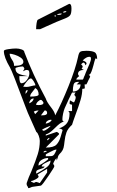

<svg xmlns="http://www.w3.org/2000/svg" viewBox="-21 -725 606 994"><path d="M463 -388Q462 -384 457.5 -369Q453 -354 448.5 -346Q444 -338 438 -338Q440 -338 442.5 -334Q445 -330 446 -328L436 -308Q433 -302 430.5 -296Q428 -290 426 -288H417L418 -270Q418 -267 415 -266Q412 -265 405 -265Q405 -238 396 -207.5Q387 -177 371 -134Q356 -93 352 -79Q330 -59 323 -39.5Q316 -20 313 8Q311 28 308 40Q305 52 296 63Q285 74 282 79.5Q279 85 277.5 92Q276 99 272 106V94Q266 98 260 109.5Q254 121 254 125Q260 127 260 137Q260 141 229 187Q198 233 191 236Q183 237 169.5 239Q156 241 149 242Q145 242 138 245.5Q131 249 125 249Q125 244 121 239Q117 234 117 229V223Q127 193 141 163Q164 107 174.5 73Q185 39 185 4Q185 -7 179.5 -22.5Q174 -38 167 -42L123 -141L109 -177Q42 -357 31 -375Q-1 -429 -1 -461Q-1 -467 22 -470.5Q45 -474 62 -474Q77 -474 91 -469Q105 -464 105 -455Q149 -339 216 -215Q221 -198 242 -171Q250 -161 256.5 -150Q263 -139 265 -128Q298 -190 334 -279.5Q370 -369 383 -430Q387 -452 394.5 -457Q402 -462 426 -462Q456 -462 469 -454.5Q482 -447 482 -418L475 -424Q471 -419 467.5 -405.5Q464 -392 463 -388ZM41 -416Q42 -415 47 -406Q52 -397 52 -384Q100 -384 100 -405Q100 -417 86.5 -426.5Q73 -436 55.5 -441.5Q38 -447 29 -447Q29 -434 41 -416ZM423 -349Q450 -408 450 -419Q450 -426 448.5 -428.5Q447 -431 441 -431Q426 -431 407 -412Q427 -405 427 -397Q427 -391 419 -387Q420 -388 420 -390Q420 -394 417 -397.5Q414 -401 411 -401Q408 -401 404 -397Q400 -393 399 -392Q400 -390 403.5 -387Q407 -384 407 -381Q407 -378 404.5 -373.5Q402 -369 401 -369L413 -363Q400 -363 391.5 -358Q383 -353 383 -342Q383 -337 389 -331Q374 -320 374 -313H407Q408 -313 410.5 -317.5Q413 -322 413 -325Q418 -334 423 -349ZM90 -294Q106 -294 118.5 -311.5Q131 -329 131 -345Q131 -355 128 -359Q125 -363 115 -363Q111 -363 99 -356Q99 -359 102 -363Q105 -367 105 -369Q105 -372 102 -376.5Q99 -381 96 -381Q89 -381 74 -378Q59 -375 59 -371Q59 -350 77 -342.5Q95 -335 123 -331H79Q79 -294 90 -294ZM99 -276 117 -275Q126 -275 140 -279Q154 -283 162 -283Q162 -291 153 -305Q144 -319 139 -319Q131 -319 118 -303.5Q105 -288 99 -276ZM396 -288H376L389 -301H380Q364 -301 360 -287Q356 -273 356 -251Q374 -251 385 -261Q396 -271 396 -288ZM161 -269Q158 -263 151 -255Q144 -247 139.5 -240Q135 -233 135 -225Q179 -225 179 -236Q179 -247 174.5 -256Q170 -265 161 -269ZM123 -257 120 -258Q114 -258 112.5 -252.5Q111 -247 111 -239Q119 -246 123 -257ZM364 -233Q364 -236 366.5 -240.5Q369 -245 371 -246H352Q347 -237 335.5 -212.5Q324 -188 314 -165Q309 -153 305.5 -136Q302 -119 302 -108Q302 -96 310 -96L314 -97Q299 -93 288.5 -85Q278 -77 264 -63Q262 -61 253 -52.5Q244 -44 235 -38Q226 -32 216 -29V-23L272 -42Q275 -42 280 -38Q285 -34 285 -32L284 -29L216 39Q257 39 271.5 23.5Q286 8 293 -17Q300 -42 303 -51Q303 -54 296 -57Q289 -60 284 -60Q313 -70 326 -88Q339 -106 339 -137Q339 -145 332 -150H352V-183Q344 -184 341.5 -186Q339 -188 339 -191Q339 -193 340 -196.5Q341 -200 341 -205Q343 -205 351 -200Q359 -195 362 -195Q364 -197 367.5 -206Q371 -215 371 -222Q371 -226 364 -233ZM154 -215H152Q142 -215 136 -206Q130 -197 130 -190Q140 -194 145.5 -199.5Q151 -205 154 -215ZM204 -193Q204 -196 199 -202Q194 -208 191 -208Q184 -208 175 -199Q166 -190 166 -182L179 -181Q204 -181 204 -193ZM179 -153Q163 -153 154 -147L161 -134ZM210 -153 191 -128H199Q223 -128 223 -140Q223 -145 220.5 -149Q218 -153 213 -153ZM241 -105Q232 -105 224 -99Q216 -93 216 -85Q239 -89 247 -104ZM241 -73H238Q232 -71 219.5 -65.5Q207 -60 197 -54Q197 -53 199.5 -50.5Q202 -48 204 -48Q211 -48 223.5 -57Q236 -66 241 -73ZM223 1Q226 1 230.5 -3Q235 -7 235 -10Q235 -11 234.5 -11Q234 -11 234 -11Q231 -11 227 -7Q223 -3 222 0Q222 1 223 1ZM272 50H265Q264 49 240 61Q216 73 216 75V84Q239 84 246.5 83Q254 82 259 75.5Q264 69 272 50ZM204 63 206 64Q209 64 214.5 61.5Q220 59 223 57L216 56Q206 56 204 63ZM178 132Q181 132 196 123Q211 114 228 100V93Q210 93 194 103Q178 113 178 132ZM241 106Q222 114 208.5 121.5Q195 129 195 137H210Q207 144 198.5 146.5Q190 149 188 150Q177 153 171.5 156.5Q166 160 166 167Q166 172 167 174Q199 157 219.5 142Q240 127 241 106ZM223 149Q217 153 196 165Q175 177 173 180Q176 182 177.5 185Q179 188 179 189Q179 195 163.5 203.5Q148 212 139 212Q139 217 155 222Q162 217 167 217Q169 217 176 219.5Q183 222 185 223L223 168ZM317 -630Q277 -615 216 -587L187 -574H166Q166 -590 168.5 -605.5Q171 -621 175 -623L335 -704L338 -705Q349 -705 349 -681Q349 -657 343 -647.5Q337 -638 317 -630ZM318 -667Q307 -667 305 -660H309Q321 -660 323 -667ZM293 -655Q281 -655 273 -648H282Q290 -648 294 -649.5Q298 -651 299 -655ZM265 -639Q268 -639 268 -642Q268 -646 265 -646Q261 -646 261 -642Q263 -639 265 -639Z"/></svg>

Font: Cabin Sketch
Style: Regular
Weight: 400
Version: Version 1.100